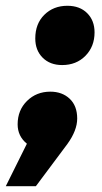

<svg xmlns="http://www.w3.org/2000/svg" viewBox="-76 -514 354 664"><path d="M251 -402Q251 -353 219.5 -321Q188 -289 139 -289Q97 -289 71.5 -314.5Q46 -340 46 -381Q46 -432 77.5 -463Q109 -494 157 -494Q200 -494 225.5 -468.5Q251 -443 251 -402ZM191 -104Q191 -63 157 -16L48 130H-56L17 -17Q-15 -43 -15 -84Q-15 -133 17.5 -165Q50 -197 98 -197Q139 -197 165 -172.5Q191 -148 191 -104Z"/></svg>

Font: TypoPRO Montserrat
Style: Italic
Weight: 900
Italic angle: -11.3°
Designer: Julieta Ulanovsky
Foundry: Julieta Ulanovsky
Version: Version 6.001